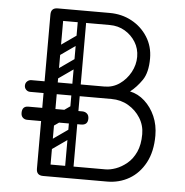

<svg xmlns="http://www.w3.org/2000/svg" viewBox="-51 -749 771 799"><g transform="rotate(5 334.5 -350.0)"><path d="M158 0Q130 0 130 -28V-344H74Q64 -344 57 -351Q50 -358 50 -368Q50 -379 57.5 -386Q65 -393 75 -393H130V-672Q130 -700 158 -700H375Q426 -700 467.5 -677.5Q509 -655 534 -615.5Q559 -576 559 -526Q559 -467 537 -435Q515 -403 488 -382Q522 -375 549.5 -350Q577 -325 593 -288.5Q609 -252 609 -208Q609 -141 584 -94.5Q559 -48 517.5 -24Q476 0 425 0ZM185 -50H414Q434 -50 457.5 -58.5Q481 -67 503.5 -85.5Q526 -104 540 -134.5Q554 -165 554 -209Q554 -246 535 -276.5Q516 -307 484.5 -325.5Q453 -344 414 -344H185ZM185 -393H380Q415 -393 443 -412.5Q471 -432 488 -463Q505 -494 505 -528Q505 -562 488 -589.5Q471 -617 443 -633.5Q415 -650 380 -650H185ZM275 -496Q280 -489 278.5 -482Q277 -475 272 -471L178 -405Q165 -396 155 -409Q144 -425 158 -434L252 -500Q265 -509 275 -496ZM275 -594Q280 -587 278.5 -580Q277 -573 272 -569L178 -503Q165 -494 155 -507Q144 -523 158 -532L252 -598Q265 -607 275 -594ZM168 -298Q150 -298 150 -316V-648Q150 -664 168 -664Q185 -664 185 -647V-315Q185 -298 168 -298ZM264 -298Q246 -298 246 -316V-648Q246 -664 264 -664Q281 -664 281 -647V-315Q281 -298 264 -298ZM275 -201Q280 -194 278.5 -187Q277 -180 272 -176L178 -110Q165 -101 155 -114Q144 -130 158 -139L252 -205Q265 -214 275 -201ZM275 -299Q280 -292 278.5 -285Q277 -278 272 -274L178 -208Q165 -199 155 -212Q144 -228 158 -237L252 -303Q265 -312 275 -299ZM168 -3Q150 -3 150 -21V-353Q150 -369 168 -369Q185 -369 185 -352V-20Q185 -3 168 -3ZM264 -3Q246 -3 246 -21V-353Q246 -369 264 -369Q281 -369 281 -352V-20Q281 -3 264 -3ZM325 -254Q325 -227 297 -227Q243 -227 213 -227Q183 -227 169 -227Q155 -227 148.5 -227Q142 -227 136 -227Q130 -227 116 -227Q102 -227 72 -227Q61 -227 53.5 -234Q46 -241 46 -254Q46 -282 72 -282H297Q309 -282 317 -275Q325 -268 325 -254Z"/></g></svg>

Font: Nsibidi Libre Uzo
Style: Regular
Weight: 400
Designer: Oluwaseun Badejo
Version: Version 1.021